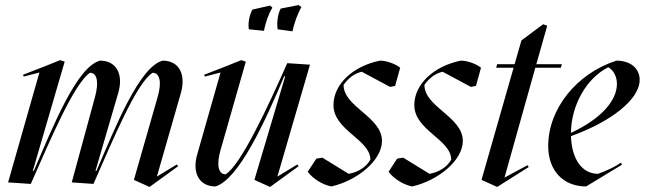

<svg xmlns="http://www.w3.org/2000/svg" viewBox="-20 -724 2552 760"><path d="M572 16 685 -66 680 -73 601 -25 696 -356C717 -431 688 -484 624 -484C532 -460 438 -224 362 -48H358L448 -356C470 -431 440 -484 376 -484C284 -460 190 -224 114 -48H110L236 -480L218 -486L161 -463L71 -428L74 -421L136 -437L12 -2L102 4C178 -168 272 -392 336 -436C365 -436 372 -398 356 -340L264 -2L350 4C426 -168 520 -396 584 -436C613 -436 621 -398 604 -340L510 -12Z M1049 16 1162 -66 1157 -73 1078 -25 1207 -468 1117 -474C1041 -302 933 -70 873 -34C844 -34 836 -72 853 -130L953 -480L935 -486L878 -463L788 -428L791 -421L853 -437L761 -114C739 -39 769 14 833 14C925 -14 1029 -242 1105 -422H1109L987 -12ZM965 -608 1025 -602C1031 -636 1044 -670 1058 -694L1049 -702L979 -686C967 -664 961 -632 965 -608ZM1079 -608 1138 -600C1144 -632 1159 -672 1173 -696L1162 -704L1091 -690C1079 -668 1075 -632 1079 -608Z M1292 14C1396 -10 1492 -90 1492 -166C1492 -262 1340 -300 1340 -388C1359 -415 1382 -433 1412 -440L1524 -380L1544 -384L1564 -456C1544 -472 1509 -484 1484 -484C1376 -462 1300 -390 1300 -308C1300 -208 1446 -172 1446 -92C1431 -64 1398 -42 1360 -36L1256 -100L1232 -96L1198 -44C1219 -16 1258 8 1292 14Z M1612 14C1716 -10 1812 -90 1812 -166C1812 -262 1660 -300 1660 -388C1679 -415 1702 -433 1732 -440L1844 -380L1864 -384L1884 -456C1864 -472 1829 -484 1804 -484C1696 -462 1620 -390 1620 -308C1620 -208 1766 -172 1766 -92C1751 -64 1718 -42 1680 -36L1576 -100L1552 -96L1518 -44C1539 -16 1578 8 1612 14Z M1948 16 2073 -63 2068 -70 1977 -21 2099 -456H2200L2204 -470H2103L2146 -622L2130 -628L2044 -564L2017 -470H1948L1944 -456H2013L1886 -12Z M2300 14 2442 -72 2438 -80C2417 -65 2379 -47 2347 -36C2284 -36 2243 -94 2240 -185C2398 -242 2512 -330 2512 -408C2512 -453 2476 -484 2420 -484C2262 -433 2150 -293 2150 -146C2150 -50 2208 14 2300 14ZM2240 -198C2241 -308 2302 -415 2388 -458C2410 -445 2422 -419 2422 -392C2422 -326 2360 -254 2240 -198Z"/></svg>

Font: Mazius Display Extra italic
Style: Regular
Weight: 400
Italic angle: -17°
Designer: Alberto Casagrande & Collletttivo
Foundry: Collletttivo
Version: Version 2.000;Glyphs 3.2 (3217)